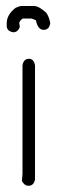

<svg xmlns="http://www.w3.org/2000/svg" viewBox="-20 -633 186 629"><path d="M75.2 -440.4Q90.8 -440.4 94.7 -418.9V-45.9Q91.3 -24.4 73.2 -24.4Q60.1 -24.4 51.8 -40L53.7 -63.5V-418.9Q57.1 -440.4 75.2 -440.4ZM50.8 -613.3H91.8Q106.9 -613.3 130.9 -591.8Q139.6 -581.5 144.5 -558.6V-556.6Q141.1 -535.2 123 -535.2Q104 -535.2 97.7 -566.4Q85.9 -572.3 82 -572.3H54.7Q46.4 -567.4 43 -558.6L44.9 -544.9Q38.6 -527.3 23.4 -527.3Q2 -530.8 2 -548.8V-556.6Q2 -585 31.2 -607.4Q43.9 -613.3 50.8 -613.3Z"/></svg>

Font: CEF Fonts CJK
Style: Regular
Weight: 400
Designer: PartyBoss (派对大魔王)
Version: Release 2.25